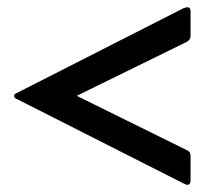

<svg xmlns="http://www.w3.org/2000/svg" viewBox="-20 -533 568 533"><path d="M489 -24 27 -258Q19 -261 19 -267Q19 -272 27 -275L489 -510Q498 -513 500 -513Q509 -513 509 -502V-433Q509 -423 499 -417L193 -267L499 -116Q509 -112 509 -101V-32Q509 -20 500 -20Q497 -20 494.5 -21.5Q492 -23 489 -24Z"/></svg>

Font: Young Serif
Style: Regular
Weight: 400
Designer: Bastien Sozeau
Foundry: NBR — Bastien Sozeau
Version: Version 3.004; ttfautohint (v1.8.4.7-5d5b);gftools[0.9.33]